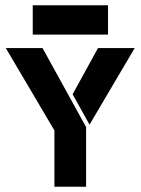

<svg xmlns="http://www.w3.org/2000/svg" viewBox="-20 -707 532 727"><path d="M104 -576V-687H389V-576ZM2 -525H141L306 -226V0H186V-213ZM319 -235 255 -350 351 -525H490Z"/></svg>

Font: BroshK
Style: Medium
Weight: 500
Designer: gluk
Foundry: gluk
Version: Version 0.60